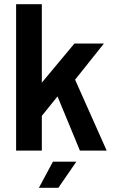

<svg xmlns="http://www.w3.org/2000/svg" viewBox="-20 -720 539 918"><path d="M57 0H180V-166L255 -259L362 0H490L339 -339L477 -512H336L180 -325V-700H57ZM166 178H259L345 53H233Z"/></svg>

Font: Vanilla Cream
Style: Bold
Weight: 700
Designer: Jeremy Tribby, Jinavaṁso
Foundry: Tribby Type
Version: Version 1.422;Glyphs 3.1.2 (3151)